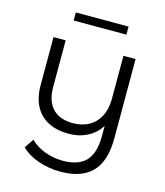

<svg xmlns="http://www.w3.org/2000/svg" viewBox="-128 -788 929 1084"><g transform="rotate(15 336.0 -246.5)"><path d="M327.8 198.7Q260.4 198.7 198.5 177.7Q136.6 156.7 97.8 117.8L133.9 63.6Q168.3 97.5 218.1 116.5Q267.8 135.5 324.5 135.5Q416.4 135.5 459.4 89Q502.4 42.5 502.4 -55.5V-163.7L516.3 -142.6Q491.4 -85.2 438.9 -52.8Q386.3 -20.4 316.5 -20.4Q248.8 -20.4 198.7 -45.2Q148.7 -70 121.2 -120.2Q93.7 -170.5 93.7 -245.6V-525.5H164.7V-253Q164.7 -169.4 206.2 -126.8Q247.7 -84.2 323.4 -84.2Q378.2 -84.2 418.4 -106.8Q458.6 -129.5 480.5 -172.4Q502.4 -215.4 502.4 -274.7V-525.5H573.4V-63.6Q573.4 71.6 511.4 135.2Q449.4 198.7 327.8 198.7ZM179.4 -645.2V-692.4H487.7V-645.2Z"/></g></svg>

Font: Montserrat Alternates Thin
Style: Regular
Weight: 100
Designer: Julieta Ulanovsky
Foundry: Julieta Ulanovsky
Version: Version 9.000